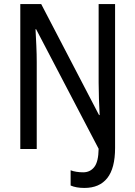

<svg xmlns="http://www.w3.org/2000/svg" viewBox="-20 -734 666 946"><path d="M396 192Q355 192 328 180V105Q341 110 357 112.5Q373 115 390 115Q424 115 444.5 89Q465 63 466 -1L158 -590H155Q157 -553 159 -509.5Q161 -466 161 -428V0H80V-714H183L468 -167H471Q469 -206 467.5 -247.5Q466 -289 466 -327V-714H547V-5Q547 95 508.5 143.5Q470 192 396 192Z"/></svg>

Font: Noto Sans Malayalam Condensed
Style: Regular
Weight: 400
Width: 3
Designer: Jelle Bosma - Monotype Design Team
Foundry: Monotype Imaging Inc.
Version: Version 2.104; ttfautohint (v1.8.4.7-5d5b)